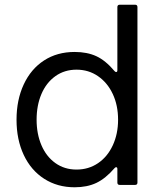

<svg xmlns="http://www.w3.org/2000/svg" viewBox="-20 -783 674 813"><path d="M50 -276Q50 -360 80.5 -425.5Q111 -491 166.5 -527Q222 -563 296 -563Q349 -563 388 -545Q427 -527 465 -482Q468 -478 472 -478Q477 -478 477 -486V-753Q477 -763 487 -763H552Q562 -763 562 -753V-10Q562 0 552 0H487Q477 0 477 -10V-67Q477 -75 472 -75Q468 -75 465 -71Q427 -27 388 -8.5Q349 10 296 10Q223 10 167 -26Q111 -62 80.5 -127Q50 -192 50 -276ZM480 -276Q480 -337 457.5 -385Q435 -433 395 -460.5Q355 -488 304 -488Q253 -488 214.5 -460.5Q176 -433 155.5 -385Q135 -337 135 -276Q135 -216 155.5 -168Q176 -120 214.5 -92.5Q253 -65 304 -65Q355 -65 395 -92Q435 -119 457.5 -167.5Q480 -216 480 -276Z"/></svg>

Font: Open Sauce Two
Style: Regular
Weight: 400
Designer: Alfredo Marco Pradil
Foundry: Creative Sauce Fz LLC
Version: Version 1.477